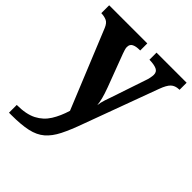

<svg xmlns="http://www.w3.org/2000/svg" viewBox="-218 -655 1015 1015"><g transform="rotate(45 289.5 -148.0)"><path d="M27 182Q97 182 139.5 160Q182 138 207 98Q232 58 248 5L68 -435Q57 -461 41 -468.5Q25 -476 4 -477H0V-536H285V-483H282Q254 -483 238 -475Q222 -467 222 -446Q222 -438 225.5 -426.5Q229 -415 232 -407L301 -224Q315 -186 321 -162Q327 -138 329 -118Q331 -139 339.5 -165Q348 -191 351 -198L417 -394Q421 -404 424 -419Q427 -434 427 -443Q427 -465 409 -473.5Q391 -482 358 -483H354V-536H579V-483H575Q547 -482 530.5 -466.5Q514 -451 499 -410L348 0Q322 73 298.5 119.5Q275 166 244 192.5Q213 219 165.5 229.5Q118 240 44 240H27Z"/></g></svg>

Font: Noto Serif Oriya
Style: Bold
Weight: 700
Designer: David Williams
Foundry: Google LLC, David Williams
Version: Version 1.051; ttfautohint (v1.8.4.7-5d5b)